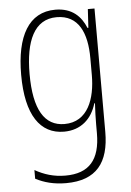

<svg xmlns="http://www.w3.org/2000/svg" viewBox="-55 -673 587 862"><g transform="rotate(-5 239.0 -242.0)"><path d="M227 -632C107 -632 49 -528 49 -354C49 -172 112 -83 219 -83C295 -83 345 -129 365 -198H368C366 -160 365 -134 365 -103V-63C365 56 315 114 208 114C155 114 112 100 71 77V116C109 136 153 148 208 148C345 148 403 72 403 -66V-622H373L368 -538H364C343 -590 303 -632 227 -632ZM230 -598C329 -598 365 -515 365 -401V-325C365 -220 330 -117 224 -117C134 -117 87 -194 87 -354C87 -503 129 -598 230 -598Z"/></g></svg>

Font: Noto Sans Kannada UI Condensed ExtraLight
Style: Regular
Weight: 200
Width: 3
Designer: Jelle Bosma - Monotype Design Team
Foundry: Monotype Imaging Inc.
Version: Version 2.005